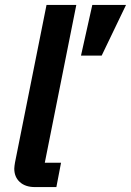

<svg xmlns="http://www.w3.org/2000/svg" viewBox="-20 -760 532 780"><path d="M209 0H122Q83 0 60.5 -20.5Q38 -41 38 -75Q38 -81 39 -87Q40 -93 41 -100L169 -740H290L162 -99H228ZM492 -740 393 -534H309L355 -740Z"/></svg>

Font: IBM Plex Sans SemiBold
Style: Italic
Weight: 600
Italic angle: -11.31°
Designer: Mike Abbink, Paul van der Laan, Pieter van Rosmalen
Foundry: Bold Monday
Version: Version 3.201